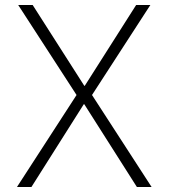

<svg xmlns="http://www.w3.org/2000/svg" viewBox="-20 -750 676 770"><path d="M111 -730 318 -406H320L526 -730H583L349 -369L588 0H529L318 -332H316L106 0H48L287 -369L53 -730Z"/></svg>

Font: Mplus 1p Light
Style: Regular
Weight: 300
Version: Version 1.061